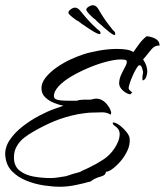

<svg xmlns="http://www.w3.org/2000/svg" viewBox="-21 -649 627 730"><path d="M355 -520Q350 -520 335.5 -528.5Q321 -537 289 -559Q287 -561 285.5 -562Q284 -563 282 -564Q278 -569 273 -570L267 -574Q239 -594 239 -601Q239 -607 248 -613.5Q257 -620 264 -620Q275 -620 285 -607Q293 -597 306 -582Q319 -567 332 -554Q337 -550 341.5 -545.5Q346 -541 349 -538Q354 -534 357 -532Q360 -530 361 -525Q362 -524 360.5 -521Q359 -518 355 -520ZM411 -517Q406 -518 393 -528.5Q380 -539 351 -565Q349 -567 347.5 -568.5Q346 -570 345 -571Q341 -576 337 -578L331 -583Q306 -606 307 -613Q308 -619 317.5 -624.5Q327 -630 335 -629Q346 -627 354 -613Q360 -602 371 -585Q382 -568 393 -554Q397 -549 401 -544Q405 -539 407 -536Q412 -531 414.5 -528.5Q417 -526 417 -521Q418 -520 416 -517Q414 -514 411 -517ZM206 61Q180 61 146 56Q112 51 79.5 38Q47 25 24.5 2Q2 -21 -1 -58Q-3 -88 15.5 -116Q34 -144 64 -167.5Q94 -191 127 -208.5Q160 -226 186 -235L220 -247Q204 -250 185 -257.5Q166 -265 152 -278Q138 -291 137 -309Q135 -332 152 -353.5Q169 -375 195 -393Q221 -411 248.5 -423.5Q276 -436 295 -442Q315 -449 352 -456Q389 -463 424 -463Q443 -463 459.5 -460.5Q476 -458 486 -451Q497 -467 508.5 -482.5Q520 -498 536 -511Q550 -511 567.5 -503Q585 -495 586 -476Q567 -477 554.5 -461Q542 -445 530 -431L523 -423Q530 -413 534.5 -401Q539 -389 539 -377Q539 -369 535 -357Q531 -345 521 -343Q520 -353 521 -362Q522 -366 522.5 -369Q523 -372 523 -376Q522 -380 519 -390.5Q516 -401 509 -401Q505 -401 498 -389.5Q491 -378 484 -362.5Q477 -347 472.5 -333Q468 -319 468 -313Q470 -305 482 -298L474 -290Q459 -293 445.5 -305.5Q432 -318 432 -332Q432 -348 439.5 -364.5Q447 -381 454.5 -394.5Q462 -408 461 -415Q461 -421 452.5 -422Q444 -423 439 -423Q417 -423 384 -414.5Q351 -406 315.5 -391Q280 -376 249.5 -358Q219 -340 201 -320Q183 -300 184 -282Q185 -273 196 -270Q207 -267 220.5 -266.5Q234 -266 239 -266H271Q282 -270 296 -270H312Q316 -270 320 -270Q324 -270 328 -271Q332 -272 336 -273Q340 -274 344 -274Q366 -274 382.5 -256Q399 -238 402 -220L401 -218V-213Q389 -219 381.5 -220.5Q374 -222 367 -222Q360 -222 352 -221.5Q344 -221 332 -221Q318 -221 304 -219Q290 -217 276 -215Q226 -205 185 -188Q144 -171 105 -148Q87 -138 70.5 -125Q54 -112 44 -95Q32 -76 32 -51Q32 -17 54 0Q76 17 108 22.5Q140 28 171 28Q186 28 200.5 25.5Q215 23 229 21Q233 20 240.5 17.5Q248 15 257 12Q266 10 273.5 7.5Q281 5 282 5H283Q291 0 299.5 -3.5Q308 -7 316 -11Q345 -25 370.5 -41.5Q396 -58 413 -83Q421 -94 427.5 -109.5Q434 -125 434 -139Q434 -158 416 -170Q414 -172 411 -174Q408 -176 408 -180V-184Q422 -182 436 -171Q450 -160 460.5 -146.5Q471 -133 472 -122Q474 -99 463.5 -76.5Q453 -54 437 -35.5Q421 -17 404 -5Q400 -2 394 1Q388 4 382 4Q381 17 364.5 21.5Q348 26 339 31Q332 34 327 38.5Q322 43 313 43H312V44Q286 51 259.5 56Q233 61 206 61ZM355 -520Q350 -520 335.5 -528.5Q321 -537 289 -559Q287 -561 285.5 -562Q284 -563 282 -564Q278 -569 273 -570L267 -574Q239 -594 239 -601Q239 -607 248 -613.5Q257 -620 264 -620Q275 -620 285 -607Q293 -597 306 -582Q319 -567 332 -554Q337 -550 341.5 -545.5Q346 -541 349 -538Q354 -534 357 -532Q360 -530 361 -525Q362 -524 360.5 -521Q359 -518 355 -520Z"/></svg>

Font: Qwitcher Grypen
Style: Bold
Weight: 700
Designer: Robert E. Leuschke
Foundry: Robert E. Leuschke
Version: Version 1.100; ttfautohint (v1.8.3)